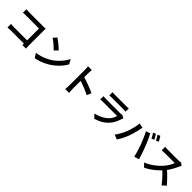

<svg xmlns="http://www.w3.org/2000/svg" viewBox="535 -2852 4921 4921"><g transform="rotate(45 2995.0 -391.5)"><path d="M161 -703Q188 -701 221.5 -699Q255 -697 281 -697H781Q802 -697 827 -697.5Q852 -698 865 -699Q864 -682 863 -657Q862 -632 862 -611V-93Q862 -67 863.5 -34Q865 -1 867 18H737Q738 -1 738.5 -27Q739 -53 739 -80V-582H281Q250 -582 215.5 -581Q181 -580 161 -578ZM149 -158Q172 -156 204 -154Q236 -152 269 -152H808V-35H273Q243 -35 207.5 -33.5Q172 -32 149 -29Z M1237 -753Q1263 -735 1298 -708.5Q1333 -682 1370 -652Q1407 -622 1440 -593.5Q1473 -565 1494 -542L1403 -450Q1384 -470 1353.5 -499Q1323 -528 1287 -558.5Q1251 -589 1216 -617Q1181 -645 1153 -663ZM1123 -85Q1204 -97 1274 -118Q1344 -139 1403.5 -165.5Q1463 -192 1511 -220Q1594 -270 1663 -334.5Q1732 -399 1784 -468.5Q1836 -538 1867 -603L1936 -479Q1899 -412 1845 -346Q1791 -280 1723 -220.5Q1655 -161 1576 -112Q1525 -82 1466 -53.5Q1407 -25 1340 -2.5Q1273 20 1198 32Z M2320 -94Q2320 -111 2320 -154.5Q2320 -198 2320 -255.5Q2320 -313 2320 -376.5Q2320 -440 2320 -499Q2320 -558 2320 -603.5Q2320 -649 2320 -670Q2320 -696 2318 -728.5Q2316 -761 2311 -786H2451Q2448 -761 2445 -730Q2442 -699 2442 -670Q2442 -640 2442 -590Q2442 -540 2442 -481Q2442 -422 2442.5 -361Q2443 -300 2443 -245.5Q2443 -191 2443 -150.5Q2443 -110 2443 -94Q2443 -79 2444 -55Q2445 -31 2447 -5.5Q2449 20 2451 40H2311Q2315 12 2317.5 -26Q2320 -64 2320 -94ZM2416 -527Q2466 -513 2527 -492.5Q2588 -472 2651 -449Q2714 -426 2769.5 -403Q2825 -380 2863 -361L2812 -237Q2770 -260 2718 -283Q2666 -306 2612.5 -327.5Q2559 -349 2508 -367Q2457 -385 2416 -398Z M3226 -761Q3246 -758 3273.5 -757Q3301 -756 3325 -756Q3343 -756 3382.5 -756Q3422 -756 3471 -756Q3520 -756 3569 -756Q3618 -756 3656.5 -756Q3695 -756 3712 -756Q3736 -756 3765.5 -757Q3795 -758 3815 -761V-644Q3796 -646 3767 -647Q3738 -648 3711 -648Q3694 -648 3655.5 -648Q3617 -648 3568 -648Q3519 -648 3470 -648Q3421 -648 3382 -648Q3343 -648 3325 -648Q3302 -648 3274.5 -647Q3247 -646 3226 -644ZM3897 -478Q3892 -469 3887 -458Q3882 -447 3880 -440Q3857 -367 3822.5 -295Q3788 -223 3732 -161Q3656 -76 3563.5 -25Q3471 26 3375 53L3286 -48Q3397 -71 3486 -117.5Q3575 -164 3634 -225Q3676 -268 3702 -317.5Q3728 -367 3741 -412Q3730 -412 3702 -412Q3674 -412 3635 -412Q3596 -412 3550.5 -412Q3505 -412 3458.5 -412Q3412 -412 3370 -412Q3328 -412 3295.5 -412Q3263 -412 3245 -412Q3227 -412 3195.5 -411Q3164 -410 3134 -407V-524Q3165 -522 3194 -520Q3223 -518 3245 -518Q3259 -518 3289.5 -518Q3320 -518 3361 -518Q3402 -518 3449 -518Q3496 -518 3543.5 -518Q3591 -518 3632.5 -518Q3674 -518 3704.5 -518Q3735 -518 3748 -518Q3771 -518 3789 -520.5Q3807 -523 3817 -528Z M4766 -792Q4779 -775 4793.5 -750Q4808 -725 4822 -700Q4836 -675 4846 -655L4773 -624Q4758 -655 4736 -694.5Q4714 -734 4694 -763ZM4882 -836Q4895 -818 4910.5 -792.5Q4926 -767 4940.5 -742.5Q4955 -718 4963 -700L4891 -669Q4875 -701 4853 -739.5Q4831 -778 4810 -806ZM4189 -308Q4206 -349 4221.5 -395.5Q4237 -442 4249.5 -491.5Q4262 -541 4271.5 -590Q4281 -639 4285 -686L4415 -659Q4412 -645 4407 -628Q4402 -611 4398.5 -594.5Q4395 -578 4393 -566Q4388 -541 4379 -504Q4370 -467 4358 -425Q4346 -383 4333 -340.5Q4320 -298 4306 -262Q4288 -215 4264 -164Q4240 -113 4212.5 -65.5Q4185 -18 4159 20L4034 -32Q4081 -94 4122.5 -168.5Q4164 -243 4189 -308ZM4683 -334Q4668 -373 4649.5 -417.5Q4631 -462 4611.5 -507Q4592 -552 4573 -591.5Q4554 -631 4538 -659L4656 -698Q4671 -670 4690.5 -629.5Q4710 -589 4730.5 -544Q4751 -499 4770 -454.5Q4789 -410 4803 -373Q4817 -339 4833 -294Q4849 -249 4865.5 -201Q4882 -153 4896.5 -107.5Q4911 -62 4921 -26L4789 16Q4776 -41 4759 -101Q4742 -161 4722.5 -221Q4703 -281 4683 -334Z M5814 -675Q5809 -667 5798.5 -650Q5788 -633 5782 -618Q5762 -571 5731.5 -512Q5701 -453 5662.5 -394.5Q5624 -336 5581 -287Q5526 -224 5458.5 -163.5Q5391 -103 5317 -51.5Q5243 0 5165 36L5072 -60Q5153 -91 5229 -138.5Q5305 -186 5370 -241Q5435 -296 5483 -350Q5517 -388 5547.5 -432.5Q5578 -477 5602 -522Q5626 -567 5637 -604Q5628 -604 5600.5 -604Q5573 -604 5536.5 -604Q5500 -604 5460.5 -604Q5421 -604 5384.5 -604Q5348 -604 5321 -604Q5294 -604 5284 -604Q5264 -604 5241 -602.5Q5218 -601 5199 -599.5Q5180 -598 5170 -598V-726Q5182 -724 5203.5 -722.5Q5225 -721 5247 -720Q5269 -719 5284 -719Q5296 -719 5324 -719Q5352 -719 5389.5 -719Q5427 -719 5467 -719Q5507 -719 5544 -719Q5581 -719 5608 -719Q5635 -719 5646 -719Q5677 -719 5702 -722Q5727 -725 5741 -730ZM5594 -362Q5634 -330 5677.5 -289Q5721 -248 5764 -204Q5807 -160 5843.5 -119.5Q5880 -79 5905 -49L5803 39Q5767 -11 5719 -66Q5671 -121 5618 -176Q5565 -231 5511 -279Z"/></g></svg>

Font: Noto Sans KR SemiBold
Style: Regular
Weight: 600
Designer: Ryoko NISHIZUKA  (kana, bopomofo & ideographs); Paul D. Hunt (Latin, Greek & Cyrillic); Sandoll Communications , Soo-you
Foundry: Adobe
Version: Version 2.004-H2;hotconv 1.0.118;makeotfexe 2.5.65603